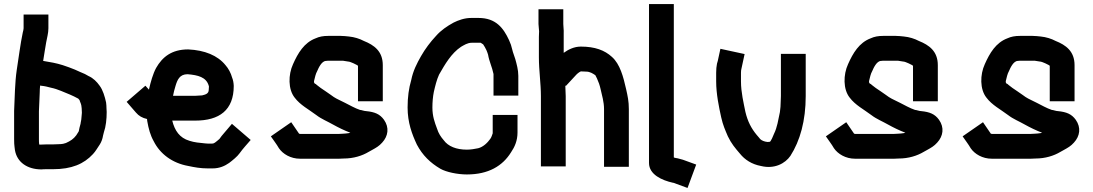

<svg xmlns="http://www.w3.org/2000/svg" viewBox="-20 -795 5421 952"><path d="M384 -266C384.7 -263.3 385 -260.7 385 -258C385 -251.3 385.3 -244 386 -236C386 -232 385.7 -228 385 -224L383 -202C382.3 -196 381.3 -190.7 380 -186C380 -183.3 379.3 -180 378 -176C375.3 -167.3 373 -157.3 371 -146C370.3 -144.7 370 -143.7 370 -143C366 -137 362 -130.7 358 -124C344.3 -105.7 329.3 -96.1 307 -86L293 -82C285.7 -80.7 277.7 -80 269 -80C259 -79.3 250 -79 242 -79H210C196.7 -79 187 -78.7 181 -78H178C177.3 -78 176 -78.3 174 -79V-83C173.3 -87 173 -94.3 173 -105V-243C174.6 -272.5 175.8 -304.1 177 -336C177 -348 177.7 -359.7 179 -371L183 -370C202.7 -368 215.4 -364.8 233 -360C267 -353.2 297.6 -337.3 327 -326C342.8 -319.7 351.7 -314.2 366 -307H367C369.7 -303.7 372.3 -300.7 375 -298V-296C377.8 -288.5 384 -275.5 384 -266ZM194 -493C197.4 -520.2 206.1 -563.4 209 -585C213 -608.7 220 -629.7 220 -655V-723H97V-655C97 -648.3 94.8 -642 93 -634C81.1 -578.5 72.5 -507.5 63 -448C53.8 -385.9 53.2 -312.1 50 -245V-105C50 -87.7 50.7 -75 52 -67L54 -51C64.1 9.5 115.5 45 186 45C190.7 44.3 198.7 44 210 44H242C335.5 44 395.9 17.9 441 -31C455.6 -46.7 462.7 -61.5 475 -79C483 -91.7 488.3 -106.3 491 -123C492.3 -129.7 493.7 -135 495 -139C505 -167 509 -204 509 -240C508.3 -246 508 -252 508 -258C508 -267.3 507.3 -277 506 -287C499.8 -316 489.8 -349.4 474 -370C460.5 -389.3 442.3 -407.9 419 -418C412.3 -421.3 406.3 -424.7 401 -428C384.6 -435.6 367.9 -441.5 351 -450C331.5 -458.6 312.1 -464.5 291 -472C258.4 -482.2 230.7 -486.9 194 -493Z M982 -322C972.6 -322 958.1 -320 948 -320H838C841.3 -336.4 844 -349.2 850 -368C859.2 -399.3 870.7 -427 910 -427C961.3 -422.7 1002.8 -412.8 1015 -370C1015 -368.7 1015.3 -367.3 1016 -366C1016 -359.3 1015.7 -354 1015 -350C1015 -330 998.4 -326.1 982 -322ZM1139 -369C1138.3 -385 1135.7 -398.7 1131 -410C1124.7 -433.2 1112.7 -455.4 1098 -472C1058.8 -520.2 995.3 -546.1 913 -550C830.5 -550 784.8 -511.9 754 -458C738.3 -428.8 727.2 -388.9 719 -353V-350L701 -370L608 -290L654 -237C668.1 -220.2 685.5 -210.2 709 -205C709 -201.7 709.3 -198.3 710 -195C716.8 -156.4 725.3 -124.6 742 -95C773.5 -32 834.1 13.9 914 28C944.7 34.6 974.3 40 1010 40H1034C1068.7 40 1094.9 27.8 1116 13C1131.7 1.3 1157.1 -19.1 1168 -35C1184.8 -58.5 1204.4 -79.2 1223 -101L1130 -181L1090 -134C1082.2 -124.9 1075.4 -117.1 1068 -106C1063.4 -101.4 1048.3 -89.7 1046 -88C1041.3 -84.9 1037.8 -83 1030 -83H1011C1006.3 -83 1001.7 -83.3 997 -84C969.2 -86.8 943.5 -88.8 919 -97C870.6 -111.5 846.6 -146.7 834 -197H948C1067.7 -197 1139 -248.8 1139 -369Z M1765 -250C1739.9 -258.4 1712.7 -274.1 1691 -285C1673.6 -294.5 1651.1 -303.3 1635 -314L1621 -324C1612.6 -330.5 1579.4 -352.3 1570 -359C1562.1 -365.8 1552.8 -371.2 1545 -379H1543C1540 -380.5 1538.2 -383.4 1537 -387V-393C1541.7 -411.7 1544.8 -428.6 1553 -443C1559.6 -458.4 1575.1 -493 1597 -493C1601 -493.7 1604.3 -494 1607 -494H1680C1687.2 -492.8 1698.2 -491.4 1705 -490C1712.5 -490 1725 -484.5 1733 -481L1749 -473L1755 -469V-293H1878V-472C1878 -541.4 1834.3 -571.9 1784 -592C1763 -603.2 1737 -611.3 1710 -614L1690 -616C1683.3 -616.7 1676.7 -617 1670 -617H1607C1583.1 -617 1563.1 -613.5 1545 -605C1487.8 -583.6 1457.1 -531.3 1433 -477C1408.8 -424.6 1408.2 -352 1441 -311C1468.6 -274.1 1510.6 -252.8 1549 -224C1573.4 -205 1604.1 -193 1632 -177C1656.7 -163.3 1686.8 -148.3 1717 -137C1714.3 -136.3 1712 -135.7 1710 -135L1694 -133C1688.7 -132.3 1683.7 -132 1679 -132C1673 -131.3 1667 -131 1661 -131H1468C1466.7 -131 1465.3 -131.3 1464 -132H1463L1424 -189L1323 -119C1336.2 -99.2 1351 -81 1363 -60C1382.5 -31.5 1421 -8 1468 -8H1661C1668.3 -8 1676 -8.3 1684 -9C1733 -9 1775.9 -22.7 1808 -42L1826 -52C1845.1 -62.6 1859.9 -70.9 1875 -88C1904.7 -120.2 1911.1 -162.5 1884 -201C1863.3 -229.8 1837.5 -239.8 1796 -244C1786.1 -244 1771.9 -250 1765 -250Z M2550 -321V-419C2550 -448.5 2541.7 -477.5 2535 -502C2531.1 -516.4 2523 -534 2520 -549C2515.7 -567.6 2511.8 -579.1 2504 -596C2476.5 -655.5 2439.1 -706 2353 -706H2316C2283.3 -706 2252.6 -694.8 2229 -683C2196.8 -665.4 2166.4 -644.8 2142 -617C2114.4 -587.5 2088.1 -552.8 2067.5 -516.5C2047.4 -481.1 2028.2 -444.2 2019 -398C2007.1 -357.7 2001 -313.8 2001 -262C2001 -187.4 2022.7 -129.7 2047 -78C2075 -25.1 2113.4 12.5 2164 42C2192.7 58.2 2248 70 2295 70C2402.2 70 2472.1 27.8 2514 -40C2532 -66.3 2546 -97.5 2546 -138V-225H2423V-134C2419.4 -124.9 2417.8 -116.1 2411 -106.5C2397.4 -87.2 2376 -66.3 2351 -60C2334.9 -56.8 2315.5 -53 2295 -53C2242.8 -53 2202.1 -69.1 2180 -100C2166 -116 2154.1 -133.9 2147 -157C2135.1 -188.8 2124 -218.4 2124 -262C2124 -288.9 2126.4 -315.8 2131 -339C2137.8 -368.6 2145.3 -399.7 2157 -425C2186.3 -476.3 2217.6 -530.7 2266 -563C2280.3 -571 2297.7 -583 2319 -583H2363C2363.7 -582.3 2364.3 -582 2365 -582C2367.7 -580.7 2370.7 -578.7 2374 -576H2375C2381.9 -566.3 2386.6 -556.7 2392 -546C2396.8 -536.5 2396.4 -532.9 2400 -524C2405.6 -490.1 2420 -463.1 2427 -428V-321Z M2775 -533V-633C2776 -645.6 2773 -662.3 2773 -676V-749H2650V-676C2650 -663.7 2653 -650.7 2653 -640C2652.3 -634 2652 -624.7 2652 -612V-510C2652 -445.5 2662 -382 2662 -318V30H2785V-318C2785 -336 2783 -353.8 2783 -371L2786 -369L2836 -423C2841 -429 2852.4 -438 2860 -441H2861C2867.7 -441 2875.7 -440.7 2885 -440C2905.9 -440 2919.4 -430.4 2932 -422L2940 -406C2948.2 -387.5 2953.3 -374.1 2958 -353C2964.8 -322.6 2975 -289.8 2975 -254V32H3098V-254C3098 -292.9 3092.1 -319.4 3084.5 -353C3070.9 -413.6 3054.2 -477.6 3014 -513C2978.1 -545.9 2929.9 -564 2860 -564C2826.2 -564 2797 -548.9 2775 -533Z M3198 -775V13C3198 71.1 3263.6 99.4 3316 111C3320.7 111 3327.5 114.5 3332 116L3389 137L3432 21L3366 -3C3357.3 -5.7 3348.7 -8 3340 -10C3338.8 -10.2 3321 -12.6 3321 -15V-775Z M3552 -553 3539 -493 3535 -479C3532.3 -465.7 3531 -450.7 3531 -434V-391C3531 -329.3 3544.8 -263.6 3556 -213C3564.7 -174.3 3575.3 -151.1 3589 -119C3606.5 -82.5 3625.3 -60.7 3649 -33C3672.9 -3.1 3708 19.8 3753 28C3820.3 44.8 3873.7 14.9 3899 -22C3947.1 -96.9 3975 -196.3 3975 -319V-528H3852V-319C3852 -310.3 3851.7 -301.7 3851 -293C3851 -274.2 3849.5 -256.4 3847 -239C3838.8 -200.7 3833.6 -163.3 3818 -132C3815.3 -123.9 3801.4 -92 3797 -92C3792.3 -91.3 3788.7 -91 3786 -91L3774 -93C3761.1 -96.2 3749.8 -102.3 3744 -112L3732 -126C3705.4 -157.9 3687.3 -192.5 3676 -240C3667.2 -284 3654 -337.8 3654 -391V-434C3654 -442 3654.7 -448.3 3656 -453C3661.3 -477.7 3666.7 -502.3 3672 -527Z M4517 -250C4491.9 -258.4 4464.7 -274.1 4443 -285C4425.6 -294.5 4403.1 -303.3 4387 -314L4373 -324C4364.6 -330.5 4331.4 -352.3 4322 -359C4314.1 -365.8 4304.8 -371.2 4297 -379H4295C4292 -380.5 4290.2 -383.4 4289 -387V-393C4293.7 -411.7 4296.8 -428.6 4305 -443C4311.6 -458.4 4327.1 -493 4349 -493C4353 -493.7 4356.3 -494 4359 -494H4432C4439.2 -492.8 4450.2 -491.4 4457 -490C4464.5 -490 4477 -484.5 4485 -481L4501 -473L4507 -469V-293H4630V-472C4630 -541.4 4586.3 -571.9 4536 -592C4515 -603.2 4489 -611.3 4462 -614L4442 -616C4435.3 -616.7 4428.7 -617 4422 -617H4359C4335.1 -617 4315.1 -613.5 4297 -605C4239.8 -583.6 4209.1 -531.3 4185 -477C4160.8 -424.6 4160.2 -352 4193 -311C4220.6 -274.1 4262.6 -252.8 4301 -224C4325.4 -205 4356.1 -193 4384 -177C4408.7 -163.3 4438.8 -148.3 4469 -137C4466.3 -136.3 4464 -135.7 4462 -135L4446 -133C4440.7 -132.3 4435.7 -132 4431 -132C4425 -131.3 4419 -131 4413 -131H4220C4218.7 -131 4217.3 -131.3 4216 -132H4215L4176 -189L4075 -119C4088.2 -99.2 4103 -81 4115 -60C4134.5 -31.5 4173 -8 4220 -8H4413C4420.3 -8 4428 -8.3 4436 -9C4485 -9 4527.9 -22.7 4560 -42L4578 -52C4597.1 -62.6 4611.9 -70.9 4627 -88C4656.7 -120.2 4663.1 -162.5 4636 -201C4615.3 -229.8 4589.5 -239.8 4548 -244C4538.1 -244 4523.9 -250 4517 -250Z M5195 -250C5169.9 -258.4 5142.7 -274.1 5121 -285C5103.6 -294.5 5081.1 -303.3 5065 -314L5051 -324C5042.6 -330.5 5009.4 -352.3 5000 -359C4992.1 -365.8 4982.8 -371.2 4975 -379H4973C4970 -380.5 4968.2 -383.4 4967 -387V-393C4971.7 -411.7 4974.8 -428.6 4983 -443C4989.6 -458.4 5005.1 -493 5027 -493C5031 -493.7 5034.3 -494 5037 -494H5110C5117.2 -492.8 5128.2 -491.4 5135 -490C5142.5 -490 5155 -484.5 5163 -481L5179 -473L5185 -469V-293H5308V-472C5308 -541.4 5264.3 -571.9 5214 -592C5193 -603.2 5167 -611.3 5140 -614L5120 -616C5113.3 -616.7 5106.7 -617 5100 -617H5037C5013.1 -617 4993.1 -613.5 4975 -605C4917.8 -583.6 4887.1 -531.3 4863 -477C4838.8 -424.6 4838.2 -352 4871 -311C4898.6 -274.1 4940.6 -252.8 4979 -224C5003.4 -205 5034.1 -193 5062 -177C5086.7 -163.3 5116.8 -148.3 5147 -137C5144.3 -136.3 5142 -135.7 5140 -135L5124 -133C5118.7 -132.3 5113.7 -132 5109 -132C5103 -131.3 5097 -131 5091 -131H4898C4896.7 -131 4895.3 -131.3 4894 -132H4893L4854 -189L4753 -119C4766.2 -99.2 4781 -81 4793 -60C4812.5 -31.5 4851 -8 4898 -8H5091C5098.3 -8 5106 -8.3 5114 -9C5163 -9 5205.9 -22.7 5238 -42L5256 -52C5275.1 -62.6 5289.9 -70.9 5305 -88C5334.7 -120.2 5341.1 -162.5 5314 -201C5293.3 -229.8 5267.5 -239.8 5226 -244C5216.1 -244 5201.9 -250 5195 -250Z"/></svg>

Font: Tape
Style: Regular
Weight: 500
Foundry: Cannot Into Space Fonts
Version: Version 0.97